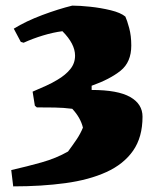

<svg xmlns="http://www.w3.org/2000/svg" viewBox="-20 -544 547 683"><path d="M27 119 20 61Q77 48 128.5 33.5Q180 19 222 -5Q239 -28 252.5 -48Q266 -68 275 -90Q271 -107 261.5 -124Q252 -141 237 -157Q206 -161 174.5 -161.5Q143 -162 111 -162L104 -168L96 -218Q122 -229 144 -239Q166 -249 184 -260Q213 -277 230 -298Q247 -319 247 -346Q247 -388 202 -433Q170 -429 133.5 -418Q97 -407 64 -392L54 -395L29 -442Q73 -469 130.5 -490.5Q188 -512 237 -524Q264 -524 301.5 -520Q339 -516 374 -507.5Q409 -499 426 -485Q432 -472 439.5 -444.5Q447 -417 447 -382Q447 -323 409 -292.5Q371 -262 306 -239V-224Q399 -224 443 -199Q487 -174 487 -129Q487 -56 453.5 -8Q420 40 358.5 68Q297 96 212.5 107.5Q128 119 27 119Z"/></svg>

Font: Labrada Black
Style: Regular
Weight: 900
Designer: Mercedes Jáuregui
Foundry: Omnibus-Type Team
Version: Version 1.000; ttfautohint (v1.8.4.7-5d5b)